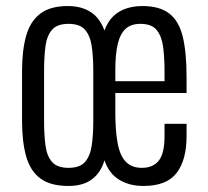

<svg xmlns="http://www.w3.org/2000/svg" viewBox="-20 -607 689 636"><path d="M207 9Q147 9 113.5 -16Q80 -41 66.5 -89.5Q53 -138 53 -207V-371Q53 -440 66.5 -488Q80 -536 113 -561.5Q146 -587 205 -587Q237 -587 261.5 -577Q286 -567 301.5 -549Q317 -531 326 -506Q337 -536 355.5 -553.5Q374 -571 398.5 -579Q423 -587 452 -587Q509 -587 541 -562Q573 -537 585.5 -485Q598 -433 598 -352V-299H362V-235Q362 -175 369.5 -133.5Q377 -92 396.5 -71.5Q416 -51 450 -51Q487 -51 506 -75Q525 -99 525 -155V-197H598V-156Q598 -77 565 -34Q532 9 455 9Q409 9 375 -11.5Q341 -32 326 -76Q314 -35 284.5 -13Q255 9 207 9ZM207 -51Q245 -51 262 -71Q279 -91 284 -126Q289 -161 289 -207V-371Q289 -418 284 -453Q279 -488 262 -508Q245 -528 207 -528Q169 -528 152 -508Q135 -488 130.5 -453Q126 -418 126 -371V-207Q126 -161 130.5 -126Q135 -91 152 -71Q169 -51 207 -51ZM362 -338H525V-372Q525 -415 520.5 -450.5Q516 -486 499.5 -507Q483 -528 445 -528Q414 -528 396 -511.5Q378 -495 370 -461Q362 -427 362 -375Z"/></svg>

Font: Oswald Light
Style: Regular
Weight: 300
Designer: Vernon Adams
Foundry: Vernon Adams
Version: Version 4.103;gftools[0.9.33.dev8+g029e19f]